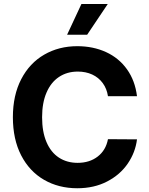

<svg xmlns="http://www.w3.org/2000/svg" viewBox="-20 -953 764 982"><path d="M377.9 -586.9Q322.8 -586.9 281.5 -559.3Q240.2 -531.7 217.8 -479.2Q195.3 -426.8 195.3 -353.5Q195.3 -278.8 217.8 -226.3Q240.2 -173.8 281.2 -147Q322.3 -120.1 377 -120.1Q438 -120.1 479.7 -152.3Q521.5 -184.6 532.2 -241.2L680.7 -240.2Q672.4 -173.3 633.3 -116.2Q594.2 -59.1 527.8 -24.7Q461.4 9.8 375 9.8Q279.8 9.8 205.1 -33.4Q130.4 -76.7 88.1 -158.7Q45.9 -240.7 45.9 -353.5Q45.9 -465.8 88.6 -548.1Q131.3 -630.4 206.3 -673.6Q281.2 -716.8 375 -716.8Q456.5 -716.8 522.5 -686.5Q588.4 -656.2 629.6 -598.4Q670.9 -540.5 680.7 -460.9H532.2Q526.4 -499.5 505.4 -528.1Q484.4 -556.6 451.7 -571.8Q418.9 -586.9 377.9 -586.9ZM396.5 -932.6H531.2L425.8 -775.4H323.2Z"/></svg>

Font: Pretendard Std
Style: Bold
Weight: 700
Designer: Base glyphs from Inter by Rasmus Andersson; Hangeul glyphs from Noto Sans CJK(Source Han Sans) by Jang Soo-young and Kan
Foundry: Kil Hyung-jin
Version: Version 1.309